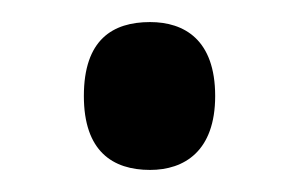

<svg xmlns="http://www.w3.org/2000/svg" viewBox="-20 -443 271 174"><path d="M116 -289C147 -289 175 -306 175 -356C175 -407 147 -423 116 -423C82 -423 56 -407 56 -356C56 -306 82 -289 116 -289Z"/></svg>

Font: Noto Serif Condensed Medium
Style: Regular
Weight: 500
Width: 3
Designer: Monotype Design Team
Foundry: Monotype Imaging Inc.
Version: Version 2.015